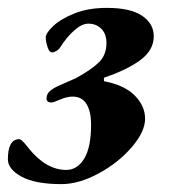

<svg xmlns="http://www.w3.org/2000/svg" viewBox="-52 -453 429 487"><path d="M-32 -49Q-32 -100 -3 -100Q3 -100 19 -79Q64 -22 116 -22Q144 -22 161.5 -50.5Q179 -79 179 -137Q179 -170 167.5 -189Q156 -208 132 -208Q118 -208 100.5 -200.5Q83 -193 79 -193Q66 -193 66 -203Q66 -214 74 -221.5Q82 -229 98 -236L141 -255Q181 -277 199.5 -295.5Q218 -314 218 -344Q218 -367 205 -380Q192 -393 172 -393Q156 -393 137 -376.5Q118 -360 100 -332Q97 -327 90.5 -323.5Q84 -320 80 -320Q73 -320 68.5 -334Q64 -348 64 -358Q64 -369 83 -387Q102 -405 137 -419Q172 -433 219 -433Q279 -433 308.5 -413Q338 -393 338 -361Q338 -326 304.5 -301Q271 -276 212 -256Q211 -252 212 -247Q264 -237 290 -210.5Q316 -184 316 -152Q316 -119 282 -79.5Q248 -40 198 -13Q148 14 104 14Q37 14 2.5 -5Q-32 -24 -32 -49Z"/></svg>

Font: EB Garamond
Style: Bold Italic
Weight: 700
Italic angle: -17.2°
Designer: Georg Duffner and Octavio Pardo
Foundry: Georg Duffner
Version: Version 1.000